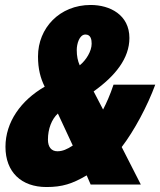

<svg xmlns="http://www.w3.org/2000/svg" viewBox="-20 -743 645 773"><path d="M167 10C231 10 271 -3 329 -37L345 0H547L470 -151C520 -216 574 -317 605 -402H437C423 -360 408 -327 395 -302L357 -375C444 -437 501 -508 501 -590C501 -683 423 -723 345 -723C220 -723 133 -630 133 -516C133 -465 143 -428 160 -394C64 -339 2 -251 2 -152C2 -50 66 10 167 10ZM301 -480C293 -498 289 -517 289 -542C289 -565 299 -604 324 -604C346 -604 349 -583 349 -567C349 -537 327 -501 301 -480ZM211 -134C187 -134 173 -151 173 -181C173 -224 188 -263 213 -286L273 -157C250 -142 232 -134 211 -134Z"/></svg>

Font: Noto Sans UI Condensed Black
Style: Italic
Weight: 900
Width: 3
Italic angle: -192°
Designer: Monotype Design Team
Foundry: Monotype Imaging Inc.
Version: Version 1.901